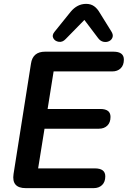

<svg xmlns="http://www.w3.org/2000/svg" viewBox="-20 -972 660 992"><path d="M113 0Q39 0 50 -73L140 -643Q149 -705 213 -705H566Q620 -705 620 -664Q620 -635 603.5 -619Q587 -603 560 -603H257L226 -409H498Q551 -409 551 -368Q551 -339 534.5 -323Q518 -307 491 -307H210L177 -102H470Q524 -102 524 -61Q524 -32 507.5 -16Q491 0 464 0ZM319 -770Q303 -753 283.5 -756Q264 -759 255.5 -774.5Q247 -790 262 -808L345 -911Q379 -952 425 -952Q449 -952 466 -940Q483 -928 496 -905L555 -810Q566 -793 561.5 -779.5Q557 -766 544 -759.5Q531 -753 515 -756Q499 -759 487 -775L416 -869Z"/></svg>

Font: Nunito
Style: Bold Italic
Weight: 700
Italic angle: -9°
Designer: Vernon Adams
Foundry: Vernon Adams
Version: Version 3.601; ttfautohint (v1.8.2.53-6de2)